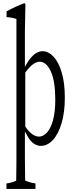

<svg xmlns="http://www.w3.org/2000/svg" viewBox="-20 -858 451 1216"><path d="M21 303.7Q51.8 300.3 82.5 286.6Q82.5 277.3 83 257.8Q84 220.2 84 173.3Q84 135.7 84 88.4Q84 -324.7 84 -737.8Q52.7 -748.5 21.5 -749.5Q21.5 -772.5 21.5 -786.1Q77.6 -816.9 133.3 -837.4Q137.2 -838.9 141.1 -831.1Q139.6 -751.5 137.7 -661.6Q137.7 -551.3 137.7 -434.6Q142.1 -443.8 146.5 -449.7Q152.3 -460 158.2 -469.2Q180.7 -502.4 202.9 -518.1Q225.1 -533.7 249.5 -533.7Q286.6 -533.7 318.8 -499.5Q351.1 -465.3 370.8 -399.4Q390.6 -333.5 390.6 -240Q390.6 -146.5 369.9 -77.1Q349.1 -7.8 314.5 29.3Q279.8 65.9 238.8 65.9Q217.8 65.9 196.5 53Q175.3 40 154.8 5.9Q150.4 -1.5 146.5 -9.8Q142.1 -13.7 137.7 -26.9Q137.7 35.6 137.7 88.4Q137.7 129.9 137.9 160.4Q138.2 190.9 139.2 281.7Q139.2 281.7 139.2 285.6Q171.9 299.3 204.6 303.7Q204.6 326.2 204.6 338.4Q204.6 338.4 21 338.4Q21 326.2 21 303.7ZM170.4 -19.5Q200.2 7.3 226.1 7.3Q254.4 7.3 277.3 -18.6Q301.3 -44.4 315.7 -96.7Q330.1 -148.9 330.1 -226.1Q330.1 -342.3 302.7 -403.8Q274.4 -467.3 230 -467.3Q216.8 -467.3 199.2 -457.5Q172.4 -442.9 140.1 -398.9Q140.1 -222.7 140.1 -56.6Q155.8 -33.2 170.4 -19.5Z"/></svg>

Font: Scarab Serif
Style: Light
Weight: 300
Designer: John Roberts
Foundry: Scarab
Version: 1.0